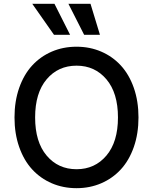

<svg xmlns="http://www.w3.org/2000/svg" viewBox="-20 -984 808 1014"><path d="M265.1 -800.3 150.4 -963.9H267.6L350.1 -800.3ZM424.3 -800.3 341.3 -963.9H458L507.8 -800.3ZM384.3 9.8Q313.5 9.8 253.4 -16.1Q193.4 -42 149.7 -89.6Q106 -137.2 81.3 -207.8Q56.6 -278.3 56.6 -363.8Q56.6 -449.2 81.3 -519.8Q106 -590.3 149.7 -637.9Q193.4 -685.5 253.4 -711.4Q313.5 -737.3 384.3 -737.3Q454.6 -737.3 514.6 -711.4Q574.7 -685.5 618.4 -637.9Q662.1 -590.3 686.8 -519.8Q711.4 -449.2 711.4 -363.8Q711.4 -278.3 686.8 -207.8Q662.1 -137.2 618.4 -89.6Q574.7 -42 514.6 -16.1Q454.6 9.8 384.3 9.8ZM384.3 -637.2Q287.1 -637.2 226.3 -565.2Q165.5 -493.2 165.5 -363.8Q165.5 -234.4 226.3 -162.4Q287.1 -90.3 384.3 -90.3Q481 -90.3 542 -162.4Q603 -234.4 603 -363.8Q603 -493.2 542 -565.2Q481 -637.2 384.3 -637.2Z"/></svg>

Font: Interop Med
Style: Regular
Weight: 500
Designer: Rasmus Andersson, Google, Jang Haemin
Foundry: jhaemin
Version: Version 1.007